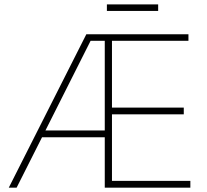

<svg xmlns="http://www.w3.org/2000/svg" viewBox="-20 -865 956 885"><path d="M377.9 -707H848.6V-676.8H496.1V-369.1H827.1V-337.9H496.1V-31.2H857.4V0H462.9V-232.4H173.8L56.6 0H20.5ZM462.9 -263.7V-676.8H397.5L189.5 -263.7ZM709 -814.5H472.7V-844.7H709Z"/></svg>

Font: Pretendard JP Thin
Style: Regular
Weight: 100
Designer: Base glyphs from Inter by Rasmus Andersson; Hangeul glyphs from Noto Sans CJK(Source Han Sans) by Jang Soo-young and Kan
Foundry: Kil Hyung-jin
Version: Version 1.309